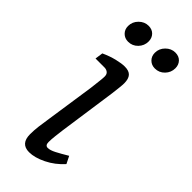

<svg xmlns="http://www.w3.org/2000/svg" viewBox="-197 -602 639 639"><g transform="rotate(45 122.0 -282.5)"><path d="M154 -328 125 -125Q123 -110 121 -92.5Q119 -75 119 -63Q119 -47 131 -47Q142 -47 158.5 -55.5Q175 -64 200 -79L213 -53Q188 -25 155.5 -9Q123 7 97 7Q57 7 57 -38Q57 -56 59.5 -76Q62 -96 66 -121L91 -290Q93 -308 95 -324.5Q97 -341 97 -349Q97 -360 90.5 -365Q84 -370 75 -370H33L37 -398Q61 -409 83.5 -414.5Q106 -420 121 -420Q141 -420 150 -410Q159 -400 159 -379Q159 -371 157.5 -358Q156 -345 154 -328ZM196 -486Q180 -486 169.5 -496.5Q159 -507 159 -523Q159 -543 173.5 -557.5Q188 -572 207 -572Q224 -572 234 -561.5Q244 -551 244 -535Q244 -515 230 -500.5Q216 -486 196 -486ZM70 -486Q54 -486 43.5 -496.5Q33 -507 33 -523Q33 -543 47.5 -557.5Q62 -572 81 -572Q98 -572 108 -561.5Q118 -551 118 -535Q118 -515 104 -500.5Q90 -486 70 -486Z"/></g></svg>

Font: Yrsa Light
Style: Italic
Weight: 300
Italic angle: -7.10001°
Designer: Anna Giedrys (Yrsa+Rasa design), David Brezina (Yrsa art-direction, Rasa art-direction, design)
Foundry: Rosetta Type Foundry
Version: Version 2.004